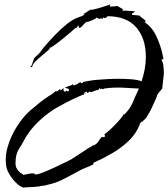

<svg xmlns="http://www.w3.org/2000/svg" viewBox="-20 -795 758 865"><path d="M84 50Q70 45 54 30Q38 15 26 -4Q14 -23 10 -37Q0 -82 14 -131.5Q28 -181 56.5 -225.5Q85 -270 117 -298Q123 -303 152 -327Q181 -351 217 -373L230 -384Q232 -385 233 -384Q234 -383 235 -383Q237 -384 239 -385Q241 -386 242 -387Q245 -389 246 -390.5Q247 -392 250 -393Q252 -394 252.5 -390.5Q253 -387 254 -388Q256 -389 260 -393Q264 -397 265 -398Q266 -399 266 -393Q266 -387 268 -384Q270 -382 273 -382.5Q276 -383 276 -383Q276 -383 277.5 -384.5Q279 -386 281 -387Q283 -387 284 -384.5Q285 -382 286 -382Q288 -383 290 -386.5Q292 -390 291 -391Q290 -395 280.5 -397.5Q271 -400 272 -400L280 -403Q284 -405 289 -407Q294 -409 301 -411Q301 -411 302 -412Q303 -413 303 -412Q304 -410 305 -413Q306 -416 307 -416Q308 -416 309.5 -413Q311 -410 312 -410Q317 -412 321 -413.5Q325 -415 330 -417Q331 -418 332 -419.5Q333 -421 334 -421Q336 -421 337.5 -422.5Q339 -424 340 -424Q343 -425 345.5 -422Q348 -419 351 -420Q352 -420 353 -423Q354 -426 355 -426Q370 -429 388 -432Q406 -435 426 -436Q438 -437 461.5 -438.5Q485 -440 513.5 -440Q542 -440 570 -438Q598 -436 618 -429Q627 -456 632 -483.5Q637 -511 637 -539Q637 -622 593.5 -672Q550 -722 463 -722V-719Q458 -714 450 -714Q447 -714 447 -716H444V-710H441V-713L428 -710L413 -716V-713Q412 -712 402 -707Q392 -702 382 -698.5Q372 -695 370 -697Q366 -694 363 -691Q360 -688 357 -685Q354 -681 351 -678Q348 -675 345 -672L335 -669V-679H329V-675H332Q328 -674 323 -669H320Q319 -668 303 -654Q287 -640 265.5 -622.5Q244 -605 226 -592Q208 -579 202 -579L205 -576Q195 -566 176 -550.5Q157 -535 141 -519.5Q125 -504 125 -493H118V-496Q118 -499 122 -499L134 -533L143 -542L153 -551Q161 -559 167 -568Q171 -573 174.5 -578Q178 -583 182 -587Q201 -609 226.5 -636Q252 -663 280.5 -686Q309 -709 336 -718L350 -723Q358 -726 360 -731H354Q359 -733 363.5 -736Q368 -739 372 -742Q377 -745 382 -748Q387 -751 391 -753V-750Q414 -755 435.5 -761.5Q457 -768 478 -775V-772H475V-768Q475 -765 478 -765L509 -768Q512 -766 515 -764.5Q518 -763 521 -761Q525 -759 528 -757Q531 -755 534 -753L531 -747H535Q542 -747 548 -747Q554 -747 561 -746Q568 -745 574 -745Q580 -745 587 -744V-741H583V-737Q581 -736 577 -736Q574 -735 574 -731L577 -728L608 -725Q612 -720 623 -712Q634 -705 636 -700L633 -694Q666 -672 685 -630.5Q704 -589 712 -551Q713 -549 713 -546Q713 -543 714 -541Q716 -535 716 -531Q716 -527 714 -527Q714 -528 713 -528Q712 -529 711 -529V-527H707Q714 -515 716 -499Q718 -483 718 -469V-461Q718 -453 717 -452L711 -396Q705 -389 699.5 -382.5Q694 -376 689 -369Q689 -366 681.5 -348Q674 -330 663.5 -308.5Q653 -287 642.5 -270.5Q632 -254 626 -254V-250Q625 -246 622.5 -248Q620 -250 619 -246Q615 -247 614.5 -243Q614 -239 613 -241H610V-235Q593 -192 560 -160.5Q527 -129 486 -105Q445 -81 402 -62Q400 -56 400 -56Q400 -53 396 -52Q391 -50 385 -47Q379 -44 373 -42L351 -33Q314 -14 291 -1Q268 12 244.5 22Q221 32 181 41Q174 42 168 42.5Q162 43 156 45Q152 46 136 47Q120 48 104.5 48.5Q89 49 84 50ZM71 -16Q74 -15 78.5 -13Q83 -11 84 -7Q89 -8 94.5 -9Q100 -10 105 -11Q116 -14 127 -14Q129 -14 133 -13.5Q137 -13 137 -10Q138 -9 142 -9Q150 -9 173.5 -18Q197 -27 224.5 -40Q252 -53 275 -64Q298 -75 304 -79L373 -124Q371 -124 376.5 -126.5Q382 -129 388.5 -133Q395 -137 395 -139Q403 -139 412 -145.5Q421 -152 434 -174Q439 -179 444 -177.5Q449 -176 453 -180Q454 -182 453.5 -183.5Q453 -185 453 -186Q452 -187 451.5 -186Q451 -185 450 -186Q450 -187 448.5 -187.5Q447 -188 450 -189Q455 -189 453 -192Q457 -194 470 -205.5Q483 -217 498.5 -233Q514 -249 525.5 -263Q537 -277 537 -282L540 -279Q551 -290 560.5 -302.5Q570 -315 577 -331Q584 -347 590.5 -362.5Q597 -378 604 -392Q605 -394 606 -396Q576 -398 533 -400Q490 -402 449 -396Q448 -395 445.5 -394Q443 -393 441 -393Q440 -393 439.5 -394.5Q439 -396 437 -396Q436 -396 434.5 -394.5Q433 -393 432 -393Q431 -393 429.5 -395.5Q428 -398 427 -398Q426 -398 426 -395Q426 -392 425 -391Q419 -390 413 -388Q407 -386 402 -384Q394 -380 388 -380Q387 -380 386 -381.5Q385 -383 383 -383Q382 -382 381.5 -380Q381 -378 380 -378Q379 -377 378.5 -378.5Q378 -380 377 -380L376 -376Q376 -376 374 -376Q373 -376 372 -379.5Q371 -383 370 -383Q370 -383 369.5 -382Q369 -381 367 -380Q366 -380 363.5 -380.5Q361 -381 361 -381Q360 -379 363.5 -376.5Q367 -374 366 -373Q365 -373 362.5 -374.5Q360 -376 359 -375Q358 -374 359 -372Q360 -370 358 -369Q357 -368 355.5 -368.5Q354 -369 352 -368Q336 -361 309 -348.5Q282 -336 241 -313Q196 -288 152.5 -246.5Q109 -205 84 -155Q79 -145 64.5 -122.5Q50 -100 50 -62Q49 -46 56.5 -34Q64 -22 71 -19Z"/></svg>

Font: Water Brush
Style: Regular
Weight: 400
Designer: Robert E. Leuschke
Foundry: Robert E. Leuschke
Version: Version 1.010; ttfautohint (v1.8.4.7-5d5b)